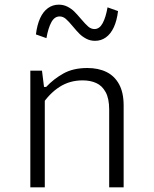

<svg xmlns="http://www.w3.org/2000/svg" viewBox="-20 -803 660 823"><path d="M172 0H110V-500H160L170 -420H172ZM448 0V-333.5Q448 -380.5 432.8 -408.2Q417.5 -436 392.2 -447.2Q367 -458.5 334.5 -458.5Q278.5 -458.5 234.8 -430.2Q191 -402 158 -351V-430.5H178Q210.5 -465 252.2 -488.2Q294 -511.5 354.5 -511.5Q401.5 -511.5 436.2 -494.5Q471 -477.5 490.5 -441.8Q510 -406 510 -351V0ZM327.5 -721.5Q346.5 -699 358.5 -688.8Q370.5 -678.5 385 -678.5Q406.5 -678.5 420 -703.5Q433.5 -728.5 441 -771.5L486 -755.5Q481 -714.5 467.8 -686Q454.5 -657.5 434 -642.8Q413.5 -628 387.5 -628Q367 -628 350.2 -636.8Q333.5 -645.5 321.2 -657.5Q309 -669.5 292.5 -689.5Q274 -712 262 -722.2Q250 -732.5 235.5 -732.5Q213.5 -732.5 200 -707.5Q186.5 -682.5 179 -639.5L134 -655.5Q139 -696.5 152 -725Q165 -753.5 185.5 -768.2Q206 -783 232 -783Q252.5 -783 269.5 -774.2Q286.5 -765.5 298.8 -753.2Q311 -741 327.5 -721.5Z"/></svg>

Font: Monaspace Neon Var
Style: Regular
Weight: 400
Designer: Riley Cran and the Lettermatic Team
Version: Version 1.000 (Monaspace Neon Var)